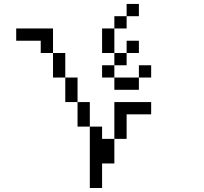

<svg xmlns="http://www.w3.org/2000/svg" viewBox="-20 -895 1040 978"><path d="M750 -312.5V-375H562.5V-187.5H500V-250H437.5V62.5H500Q500 62.5 500 -62.5H562.5Q562.5 -62.5 562.5 -187.5H625Q625 -187.5 625 -312.5ZM750 -500V-562.5H687.5V-500H562.5V-437.5H687.5V-500ZM687.5 -625V-687.5H625V-625H562.5V-562.5H500V-500H562.5V-562.5H625V-625ZM687.5 -812.5V-875H625V-812.5H562.5V-750H500Q500 -750 500 -625H562.5Q562.5 -625 562.5 -750H625V-812.5ZM437.5 -250Q437.5 -250 437.5 -375H375Q375 -375 375 -250ZM375 -375Q375 -375 375 -500H312.5Q312.5 -500 312.5 -375ZM312.5 -500Q312.5 -500 312.5 -625H250Q250 -625 250 -500ZM250 -625Q250 -625 250 -750H62.5V-687.5H187.5V-625Z"/></svg>

Font: Unifont
Style: Regular
Weight: 500
Version: Version 15.1.04